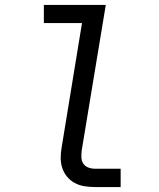

<svg xmlns="http://www.w3.org/2000/svg" viewBox="-20 -755 640 775"><path d="M363 0Q341 0 320 -3.5Q299 -7 281.5 -16.5Q264 -26 251 -41.5Q238 -57 231.5 -76.5Q225 -96 225 -117.5Q225 -139 229 -161L311 -662H157V-735H407L310 -149Q308 -135 308.5 -120.5Q309 -106 316 -95Q323 -84 336 -79Q349 -74 363 -74H467V0Z"/></svg>

Font: Iosevka Curly Extended
Style: Italic
Weight: 400
Width: 7
Italic angle: -9°
Monospace: yes
Designer: Belleve Invis
Foundry: Belleve Invis
Version: Version 11.1.0; ttfautohint (v1.8.3)